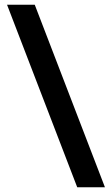

<svg xmlns="http://www.w3.org/2000/svg" viewBox="-20 -731 464 812"><path d="M9.8 -710.9H127L423.8 61H306.6Z"/></svg>

Font: Shabnam Medium FD
Style: Medium-FD
Weight: 500
Foundry: DejaVu fonts team - Redesigned by Saber Rastikerdar - Based on Vazir font
Version: Version 5.0.0